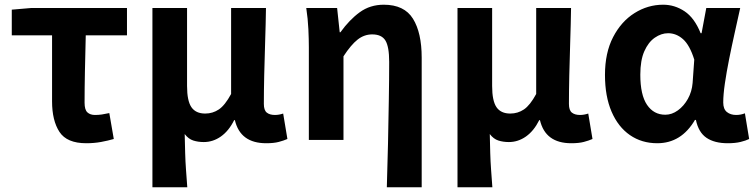

<svg xmlns="http://www.w3.org/2000/svg" viewBox="-20 -594 3208 815"><path d="M346 14Q264 14 232.5 -34Q201 -82 201 -164V-444H30V-553L112 -560H519V-444H344Q342 -366 340.5 -291.5Q339 -217 339 -158Q339 -128 351 -117Q363 -106 383 -106Q398 -106 412 -108Q426 -110 444 -114L463 -4Q439 3 409.5 8.5Q380 14 346 14Z M627 201V-560H774V-229Q774 -166 792.5 -139Q811 -112 851 -112Q883 -112 909 -129.5Q935 -147 961 -195V-560H1109Q1108 -492 1105.5 -417.5Q1103 -343 1101.5 -274Q1100 -205 1100 -153Q1100 -126 1112.5 -116Q1125 -106 1147 -106Q1164 -106 1182 -112L1200 -4Q1184 3 1163 8.5Q1142 14 1110 14Q1000 14 977 -84H974Q951 -38 917.5 -14.5Q884 9 845 9Q821 9 800.5 2.5Q780 -4 764 -25Q765 20 766 56Q767 92 769.5 126Q772 160 775 201Z M1622 201Q1625 112 1627 15.5Q1629 -81 1630.5 -171.5Q1632 -262 1632 -331Q1632 -396 1616 -422Q1600 -448 1560 -448Q1526 -448 1498 -426Q1470 -404 1438 -355V0H1291V-393Q1291 -426 1289 -470Q1287 -514 1280 -560H1411L1422 -457H1425Q1463 -510 1507 -542Q1551 -574 1609 -574Q1696 -574 1733 -514.5Q1770 -455 1770 -349V201Z M1922 201V-560H2069V-229Q2069 -166 2087.5 -139Q2106 -112 2146 -112Q2178 -112 2204 -129.5Q2230 -147 2256 -195V-560H2404Q2403 -492 2400.5 -417.5Q2398 -343 2396.5 -274Q2395 -205 2395 -153Q2395 -126 2407.5 -116Q2420 -106 2442 -106Q2459 -106 2477 -112L2495 -4Q2479 3 2458 8.5Q2437 14 2405 14Q2295 14 2272 -84H2269Q2246 -38 2212.5 -14.5Q2179 9 2140 9Q2116 9 2095.5 2.5Q2075 -4 2059 -25Q2060 20 2061 56Q2062 92 2064.5 126Q2067 160 2070 201Z M2770 14Q2704 14 2654 -20.5Q2604 -55 2576 -120Q2548 -185 2548 -276Q2548 -370 2582.5 -436.5Q2617 -503 2673.5 -538.5Q2730 -574 2795 -574Q2844 -574 2886 -546Q2928 -518 2954 -453H2958L2978 -560H3122Q3111 -510 3098.5 -454Q3086 -398 3075 -343Q3064 -288 3057 -240Q3050 -192 3050 -159Q3050 -131 3065.5 -118.5Q3081 -106 3105 -106Q3124 -106 3142 -113L3160 -4Q3146 3 3123.5 8.5Q3101 14 3069 14Q3013 14 2979 -9Q2945 -32 2934 -85H2930Q2872 14 2770 14ZM2804 -107Q2832 -107 2857.5 -125.5Q2883 -144 2900 -174.5Q2917 -205 2920 -242L2927 -341Q2908 -402 2879.5 -427.5Q2851 -453 2816 -453Q2787 -453 2759.5 -434Q2732 -415 2715 -376.5Q2698 -338 2698 -277Q2698 -191 2726.5 -149Q2755 -107 2804 -107Z"/></svg>

Font: Chiron Sans HK TT
Style: Bold
Weight: 700
Designer: Ryoko NISHIZUKA 西塚涼子 (kana, bopomofo & ideographs); Paul D. Hunt (Latin, Greek & Cyrillic); Sandoll Communications 산돌커뮤니
Foundry: Adobe
Version: Version 2.022;hotconv 1.0.109;makeotfexe 2.5.65596